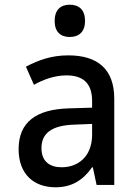

<svg xmlns="http://www.w3.org/2000/svg" viewBox="-20 -785 570 815"><path d="M276 -628C316 -628 341 -651 341 -696C341 -743 316 -765 276 -765C237 -765 212 -743 212 -696C212 -650 237 -628 276 -628ZM216 10C283 10 332 -19 371 -75H374L390 0H465V-366C465 -491 395 -550 270 -550C198 -550 144 -530 90 -502L124 -425C165 -448 213 -465 262 -465C327 -465 371 -437 371 -356V-328L272 -325C134 -321 59 -267 59 -152C59 -45 124 10 216 10ZM242 -75C193 -75 156 -98 156 -156C156 -220 200 -253 296 -256L371 -259V-214C371 -118 309 -75 242 -75Z"/></svg>

Font: Noto Sans Mono Condensed Medium
Style: Regular
Weight: 500
Width: 3
Designer: Monotype Design Team
Foundry: Monotype Imaging Inc.
Version: Version 2.014